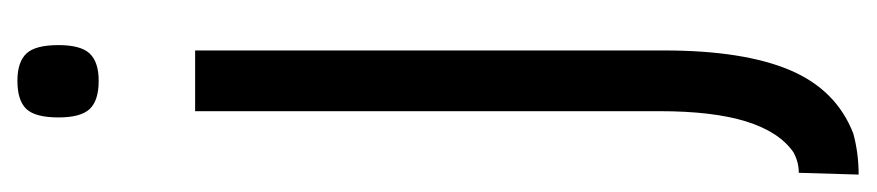

<svg xmlns="http://www.w3.org/2000/svg" viewBox="-438 -372 982 215"><g transform="rotate(-90 52.5 -264.0)"><path d="M70 -644Q48 -644 38.5 -654Q29 -664 29 -689Q29 -715 38.5 -725Q48 -735 70 -735Q91 -735 100.5 -725Q110 -715 110 -689Q110 -664 100.5 -654Q91 -644 70 -644ZM104 -536V-11Q104 78 82 130Q60 182 11 201Q-11 207 -35 207L-33 140Q-21 140 -10 134Q13 118 24.5 81Q36 44 36 -16V-536Z"/></g></svg>

Font: Georama ExtraCondensed
Style: Regular
Weight: 400
Width: 2
Designer: Jean-Baptiste Levee
Foundry: Production Type
Version: Version 1.000